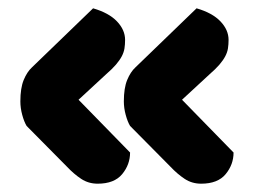

<svg xmlns="http://www.w3.org/2000/svg" viewBox="-20 -461 614 462"><path d="M293 -94Q293 -65 274 -42Q255 -19 215 -19Q193 -19 175.5 -30.5Q158 -42 141 -60L44 -158Q38 -168 33.5 -184.5Q29 -201 29 -217Q29 -249 37 -268.5Q45 -288 57 -299L204 -441Q242 -430 261.5 -409.5Q281 -389 281 -365Q281 -354 279.5 -344.5Q278 -335 273 -325.5Q268 -316 259 -305.5Q250 -295 235 -282L169 -221ZM542 -94Q542 -65 523 -42Q504 -19 464 -19Q442 -19 424.5 -30.5Q407 -42 390 -60L293 -158Q287 -168 282.5 -184.5Q278 -201 278 -217Q278 -249 286 -268.5Q294 -288 306 -299L453 -441Q491 -430 510.5 -409.5Q530 -389 530 -365Q530 -354 528.5 -344.5Q527 -335 522 -325.5Q517 -316 508 -305.5Q499 -295 484 -282L418 -221Z"/></svg>

Font: Baloo Tammudu 2 ExtraBold
Style: Regular
Weight: 800
Designer: Maithili Shingre, Omkar Shende and Ek Type
Foundry: Ek Type
Version: Version 1.640;hotconv 1.0.111;makeotfexe 2.5.65597; ttfautoh